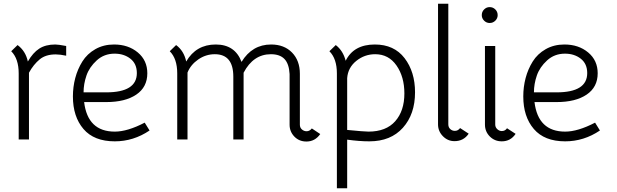

<svg xmlns="http://www.w3.org/2000/svg" viewBox="-20 -746 3300 1027"><path d="M40 -472 74 -505Q117 -473 129 -417Q156 -464 190 -486Q224 -508 276 -508Q292 -508 334 -500V-448Q302 -455 278 -455Q225 -455 193 -429Q159 -401 135 -357V0H80V-353Q80 -432 40 -472Z M754 -90 780 -48Q694 10 594 10Q483 10 426.5 -56Q370 -122 370 -230Q370 -281 382.5 -328.5Q395 -376 420.5 -417Q446 -458 490 -483Q534 -508 590 -508Q666 -508 717 -465.5Q768 -423 768 -354Q768 -280 709 -240Q650 -200 548 -200H430Q449 -42 594 -42Q662 -42 754 -90ZM427 -252H548Q712 -252 712 -355Q712 -405 677.5 -432Q643 -459 593 -459Q537 -459 497.5 -423Q458 -387 442.5 -342Q427 -297 427 -252Z M888 -472 922 -505Q964 -474 976 -417Q1029 -508 1134 -508Q1237 -508 1272 -415Q1329 -508 1430 -508Q1500 -508 1542 -465Q1584 -422 1584 -351V-79Q1584 -63 1595 -53.5Q1606 -44 1620 -44Q1636 -44 1648 -59L1693 -29Q1665 11 1619 11Q1580 11 1554.5 -15.5Q1529 -42 1529 -79V-350Q1526 -405 1501.5 -430.5Q1477 -456 1429 -456Q1335 -456 1283 -357V0H1228V-336Q1228 -456 1129 -456Q1081 -456 1040.5 -428Q1000 -400 983 -358V0H928V-353Q928 -432 888 -472Z M1742 -472 1776 -505Q1815 -475 1829 -421Q1872 -508 1985 -508Q2088 -508 2144 -435Q2200 -362 2200 -252Q2200 -135 2135 -62.5Q2070 10 1956 10Q1902 10 1837 1V261H1782V-353Q1782 -432 1742 -472ZM1837 -328V-51Q1929 -42 1951 -42Q2045 -42 2094 -97.5Q2143 -153 2143 -246Q2143 -335 2101 -395.5Q2059 -456 1987 -456Q1930 -456 1885.5 -420Q1841 -384 1837 -328Z M2378 -726V-81Q2378 -65 2388.5 -55.5Q2399 -46 2413 -46Q2430 -46 2441 -61L2487 -31Q2460 9 2411 9Q2375 9 2349 -17.5Q2323 -44 2323 -81V-726Z M2599 -708Q2617 -708 2629.5 -695.5Q2642 -683 2642 -665Q2642 -648 2629.5 -635.5Q2617 -623 2599 -623Q2582 -623 2569.5 -635.5Q2557 -648 2557 -665Q2557 -683 2569.5 -695.5Q2582 -708 2599 -708ZM2629 -500V-80Q2629 -65 2640 -55Q2651 -45 2664 -45Q2682 -45 2692 -60L2738 -30Q2711 10 2664 10Q2626 10 2600 -16Q2574 -42 2574 -80V-500Z M3163 -90 3189 -48Q3103 10 3003 10Q2892 10 2835.5 -56Q2779 -122 2779 -230Q2779 -281 2791.5 -328.5Q2804 -376 2829.5 -417Q2855 -458 2899 -483Q2943 -508 2999 -508Q3075 -508 3126 -465.5Q3177 -423 3177 -354Q3177 -280 3118 -240Q3059 -200 2957 -200H2839Q2858 -42 3003 -42Q3071 -42 3163 -90ZM2836 -252H2957Q3121 -252 3121 -355Q3121 -405 3086.5 -432Q3052 -459 3002 -459Q2946 -459 2906.5 -423Q2867 -387 2851.5 -342Q2836 -297 2836 -252Z"/></svg>

Font: Bellota
Style: Regular
Weight: 400
Designer: Kemie Guaida
Foundry: Kemie Guaida
Version: Version 1.000;PS 002.000;hotconv 1.0.70;makeotf.lib2.5.58329